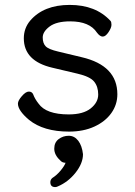

<svg xmlns="http://www.w3.org/2000/svg" viewBox="-20 -512 550 782"><path d="M205 250Q185 250 185 230Q185 220 193 213Q212 201 227.5 182Q243 163 247 151Q233 151 225 141Q201 119 201 93.5Q201 68 219 54.5Q237 41 260 41Q283 41 298.5 61Q314 81 318 116Q318 153 288 191Q258 229 216 247Q210 250 205 250ZM261 24Q157 24 98 -24Q53 -62 53 -90Q53 -102 69 -120.5Q85 -139 97.5 -139Q110 -139 115 -128Q122 -109 137 -90Q168 -46 260 -46Q319 -46 349.5 -70.5Q380 -95 380 -127Q380 -159 363.5 -179.5Q347 -200 295.5 -212Q244 -224 194 -236Q77 -263 77 -356Q77 -397 103 -428Q158 -492 264 -492Q370 -492 430 -427Q434 -423 434 -411Q434 -399 422 -381Q410 -363 398.5 -363Q387 -363 375 -379Q345 -425 266 -425Q210 -425 182 -404Q154 -383 154 -359.5Q154 -336 166 -323.5Q178 -311 217 -302L313 -279Q458 -245 458 -128Q458 -86 433.5 -51.5Q409 -17 364.5 3.5Q320 24 261 24Z"/></svg>

Font: LXGW WenKai Lite Medium
Style: Regular
Weight: 500
Designer: LXGW / Fontworks Inc.
Foundry: LXGW / Fontworks Inc.
Version: Version 1.511; March 25, 2025